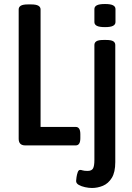

<svg xmlns="http://www.w3.org/2000/svg" viewBox="-20 -724 657 956"><path d="M106 0Q73 0 73 -33V-677Q73 -689 83.5 -695.5Q94 -702 119 -702H135Q160 -702 171 -695.5Q182 -689 182 -677V-92H357Q380 -92 380 -56V-36Q380 0 357 0ZM438 212Q422 212 403.5 208Q385 204 372 196.5Q359 189 359 177Q359 171 361 158Q363 145 367 133.5Q371 122 379 122Q384 122 392 124.5Q400 127 416 127Q436 127 443 115Q450 103 450 72V-500Q450 -512 460 -518.5Q470 -525 495 -525H509Q534 -525 544 -518.5Q554 -512 554 -500V83Q554 134 536.5 162Q519 190 492.5 201Q466 212 438 212ZM503 -589Q474 -589 462 -595.5Q450 -602 450 -614V-679Q450 -691 462 -697.5Q474 -704 503 -704Q531 -704 543 -697.5Q555 -691 555 -679V-614Q555 -602 543 -595.5Q531 -589 503 -589Z"/></svg>

Font: Asap Condensed Medium
Style: Regular
Weight: 500
Width: 3
Designer: Pablo Cosgaya
Foundry: Omnibus-Type
Version: Version 3.001; ttfautohint (v1.8.4.7-5d5b)